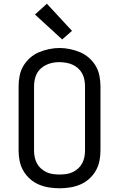

<svg xmlns="http://www.w3.org/2000/svg" viewBox="-20 -1004 640 1032"><path d="M300 8Q272 8 243.5 3.5Q215 -1 189 -12Q163 -23 141.5 -42Q120 -61 105.5 -86Q91 -111 85.5 -139Q80 -167 80 -195V-540Q80 -568 85.5 -596.5Q91 -625 105.5 -649.5Q120 -674 141.5 -693Q163 -712 189 -723Q215 -734 243.5 -740Q272 -746 300 -746Q328 -746 356.5 -740Q385 -734 411 -723Q437 -712 458.5 -693Q480 -674 494.5 -649.5Q509 -625 514.5 -596.5Q520 -568 520 -540V-195Q520 -167 514.5 -139Q509 -111 494.5 -86Q480 -61 458.5 -42Q437 -23 411 -12Q385 -1 356.5 3.5Q328 8 300 8ZM300 -66Q318 -66 336 -68.5Q354 -71 370 -78.5Q386 -86 399.5 -98Q413 -110 421.5 -126Q430 -142 433.5 -159.5Q437 -177 437 -195V-540Q437 -558 433.5 -576Q430 -594 421.5 -609.5Q413 -625 399 -637.5Q385 -650 368.5 -657Q352 -664 334 -667Q316 -670 298 -670Q280 -670 262.5 -666.5Q245 -663 229 -655.5Q213 -648 199.5 -636Q186 -624 178 -608.5Q170 -593 166.5 -575.5Q163 -558 163 -540V-195Q163 -177 166.5 -159.5Q170 -142 178.5 -126Q187 -110 200.5 -98Q214 -86 230 -78.5Q246 -71 264 -68.5Q282 -66 300 -66ZM314 -792 168 -926 232 -984 367 -838Z"/></svg>

Font: Iosevka Mono
Style: Regular
Weight: 400
Designer: Belleve Invis
Foundry: Belleve Invis
Version: Version 11.1.1